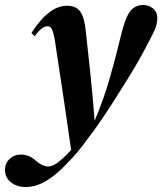

<svg xmlns="http://www.w3.org/2000/svg" viewBox="-83 -519 650 769"><path d="M20 230Q-16 230 -39.5 211Q-63 192 -63 161Q-63 135 -44.5 117.5Q-26 100 1 100Q33 100 60 124Q81 143 101.5 147Q122 151 144 135Q158 125 170.5 113.5Q183 102 196 88Q199 85 202 82Q187 -25 172 -124Q157 -223 141 -329Q136 -367 131 -385Q126 -403 120.5 -408.5Q115 -414 107 -414Q97 -414 84.5 -405Q72 -396 56 -374L43 -387Q113 -496 185 -496Q223 -496 239.5 -471Q256 -446 261 -391Q271 -298 280 -213.5Q289 -129 296 -35Q331 -118 355 -200.5Q379 -283 402 -379Q419 -449 438.5 -474Q458 -499 491 -499Q513 -499 530 -485Q547 -471 547 -448Q547 -423 537.5 -401.5Q528 -380 511 -348Q495 -317 476 -283Q457 -249 431 -207Q403 -163 371.5 -112.5Q340 -62 298 -3Q275 28 249.5 62Q224 96 186 135Q146 178 104.5 204Q63 230 20 230Z"/></svg>

Font: DeepMind Serif Display
Style: Italic
Weight: 400
Italic angle: -12°
Designer: Frank Grießhammer / Modifications: Colophon Foundry
Foundry: Colophon Foundry
Version: Version 5.003; ttfautohint (v1.8.2)